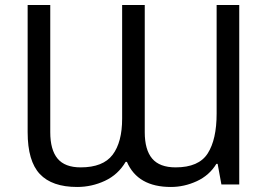

<svg xmlns="http://www.w3.org/2000/svg" viewBox="-20 -734 1070 764"><path d="M287 10Q187 10 138.5 -41.5Q90 -93 90 -208V-714H180V-208Q180 -138 209 -103Q238 -68 301 -68Q390 -68 428 -118Q466 -168 466 -262V-714H556V-208Q556 -138 585.5 -103Q615 -68 679 -68Q771 -68 806.5 -123.5Q842 -179 842 -282V-714H932V0H861L846 -82H841Q813 -36 763 -13Q713 10 660 10Q528 10 485 -90H480Q450 -39 397.5 -14.5Q345 10 287 10Z"/></svg>

Font: Noto IKEA Latin
Style: Regular
Weight: 400
Designer: Monotype Design Team
Foundry: Monotype Imaging Inc.
Version: Version 1.0